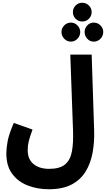

<svg xmlns="http://www.w3.org/2000/svg" viewBox="-20 -1142 769 1393"><path d="M26 -29Q26 -67 35.5 -118Q45 -169 80 -250L216 -202Q196 -148 188.5 -117Q181 -86 181 -52Q181 13 223 48Q265 83 337 83Q414 83 452 51Q490 19 501.5 -42Q513 -103 510 -191L490 -746H645L663 -199Q666 -113 652 -35.5Q638 42 601.5 102Q565 162 500 196.5Q435 231 334 231Q252 231 182 204Q112 177 69 120Q26 63 26 -29ZM577 -986Q548 -986 528.5 -1006Q509 -1026 509 -1054Q509 -1082 528.5 -1102Q548 -1122 577 -1122Q605 -1122 625 -1102Q645 -1082 645 -1054Q645 -1026 625 -1006Q605 -986 577 -986ZM495 -840Q466 -840 446 -861Q426 -882 426 -910Q426 -937 446 -957.5Q466 -978 495 -978Q522 -978 542 -957.5Q562 -937 562 -910Q562 -882 542 -861Q522 -840 495 -840ZM660 -840Q632 -840 613 -861Q594 -882 594 -910Q594 -937 613 -957.5Q632 -978 660 -978Q689 -978 709 -957.5Q729 -937 729 -910Q729 -882 709 -861Q689 -840 660 -840Z"/></svg>

Font: Noto Sans Arabic SemCond ExtBd
Style: Regular
Weight: 800
Width: 4
Designer: Monotype Design Team, Nadine Chahine, Nizar Qandah and Khaled Hosny
Foundry: Monotype Imaging Inc.
Version: Version 2.012; ttfautohint (v1.8.4.7-5d5b)